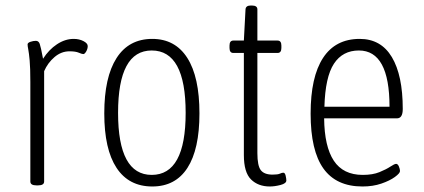

<svg xmlns="http://www.w3.org/2000/svg" viewBox="-20 -670 1537 696"><path d="M112 2Q90 2 90 -12V-373Q90 -424 87.5 -451Q85 -478 82.5 -490.5Q80 -503 80 -509Q80 -515 90.5 -518.5Q101 -522 110 -522Q120 -522 124 -511Q128 -500 136 -457Q157 -490 186.5 -509.5Q216 -529 247 -529Q267 -529 282.5 -521Q298 -513 298 -503Q298 -493 292.5 -483.5Q287 -474 282 -474Q277 -474 265.5 -479Q254 -484 232 -484Q202 -484 177.5 -463Q153 -442 140 -412V-12Q140 2 118 2Z M532 6Q447 6 402.5 -61.5Q358 -129 358 -259Q358 -390 402.5 -459.5Q447 -529 532 -529Q615 -529 659 -460Q703 -391 703 -259Q703 -129 659.5 -61.5Q616 6 532 6ZM530 -36Q653 -36 653 -261Q653 -487 530 -487Q408 -487 408 -261Q408 -36 530 -36Z M958 6Q916 6 890 -19.5Q864 -45 864 -108V-478H826Q812 -478 812 -496V-505Q812 -523 826 -523H864L870 -636Q871 -650 889 -650H893Q913 -650 913 -636V-523H986Q1000 -523 1000 -505V-496Q1000 -478 986 -478H913V-115Q913 -69 925.5 -53Q938 -37 968 -37Q987 -37 994.5 -40.5Q1002 -44 1007 -44Q1013 -44 1015.5 -33Q1018 -22 1018 -16Q1018 -5 997 0.5Q976 6 958 6Z M1294 6Q1199 6 1152.5 -59Q1106 -124 1106 -258Q1106 -391 1151 -460Q1196 -529 1284 -529Q1361 -529 1400.5 -463Q1440 -397 1440 -275Q1440 -241 1419 -241H1155Q1156 -139 1190 -87.5Q1224 -36 1295 -36Q1331 -36 1355.5 -46Q1380 -56 1395 -66Q1410 -76 1416 -76Q1422 -76 1426 -66.5Q1430 -57 1430 -50Q1430 -42 1411.5 -28.5Q1393 -15 1362.5 -4.5Q1332 6 1294 6ZM1156 -283H1392Q1392 -487 1281 -487Q1222 -487 1190.5 -439Q1159 -391 1156 -283Z"/></svg>

Font: Asap Condensed ExtraLight
Style: Regular
Weight: 200
Width: 3
Designer: Pablo Cosgaya
Foundry: Omnibus-Type
Version: Version 3.001; ttfautohint (v1.8.4.7-5d5b)